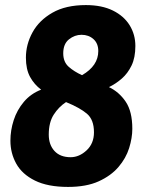

<svg xmlns="http://www.w3.org/2000/svg" viewBox="-20 -728 575 756"><path d="M248 8Q168 8 117.5 -17Q67 -42 44 -83.5Q21 -125 21 -174Q21 -215 34 -255Q47 -295 74 -327Q101 -359 142 -375Q115 -395 98.5 -425Q82 -455 82 -501Q82 -553 108 -600.5Q134 -648 186.5 -678Q239 -708 318 -708Q381 -708 424.5 -686.5Q468 -665 490.5 -628.5Q513 -592 513 -547Q513 -501 498 -470Q483 -439 459.5 -418.5Q436 -398 409 -385Q449 -366 475 -327.5Q501 -289 501 -221Q501 -185 488.5 -145Q476 -105 446.5 -70.5Q417 -36 368.5 -14Q320 8 248 8ZM303 -432Q367 -469 367 -527Q367 -557 348 -574Q329 -591 301 -591Q274 -591 251.5 -573Q229 -555 229 -518Q229 -484 250.5 -465Q272 -446 303 -432ZM258 -109Q292 -109 321 -136Q350 -163 350 -207Q350 -257 322 -280.5Q294 -304 240 -326Q211 -307 191.5 -276.5Q172 -246 172 -198Q172 -158 194.5 -133.5Q217 -109 258 -109Z"/></svg>

Font: Asap
Style: Bold Italic
Weight: 700
Italic angle: -6°
Designer: Pablo Cosgaya
Foundry: Omnibus-Type
Version: Version 3.001; ttfautohint (v1.8.3)